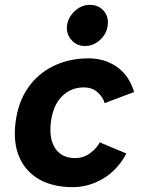

<svg xmlns="http://www.w3.org/2000/svg" viewBox="-20 -761 590 793"><path d="M534 -381 412 -335Q406 -359 383.5 -379.5Q361 -400 326 -400Q272 -400 235 -362Q198 -324 190 -255Q182 -186 209 -147Q236 -108 290 -108Q325 -108 352.5 -128.5Q380 -149 392 -173L502 -127Q465 -58 405.5 -23Q346 12 280 12Q199 12 142.5 -20Q86 -52 60 -111.5Q34 -171 44 -254Q54 -337 94.5 -396.5Q135 -456 200 -488Q265 -520 346 -520Q412 -520 462.5 -485Q513 -450 534 -381ZM330.4 -571Q296 -571 274.5 -596.5Q253 -622 256.6 -655.7Q262 -691 289.5 -716Q317 -741 351.2 -741Q387 -741 408.5 -716Q430 -691 424.6 -655.7Q421 -622 393.7 -596.5Q366.3 -571 330.4 -571Z"/></svg>

Font: Inclusive Sans
Style: Italic
Weight: 400
Italic angle: -7°
Designer: Olivia King
Foundry: Olivia King
Version: Version 2.004